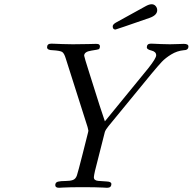

<svg xmlns="http://www.w3.org/2000/svg" viewBox="-20 -890 913 910"><path d="M203.1 -666Q203.1 -683.1 223.1 -683.1Q226.1 -683.1 239 -682.6Q252 -682.1 274.9 -681.2Q297.9 -680.2 325.2 -680.2Q364.3 -680.2 399.2 -681.2Q434.1 -682.1 435.1 -682.1Q441.9 -682.1 448.2 -680.2Q454.1 -676.3 453.6 -668.7Q453.1 -661.1 449.2 -657.2Q447.3 -655.3 413.1 -650.1Q378.9 -645 378.9 -626Q378.9 -621.1 403.6 -543.5Q428.2 -465.8 452.1 -390.1L477.1 -314.9Q490.2 -332 683.1 -566.9Q720.2 -613.8 720.2 -627.9Q720.2 -645 698 -650.4Q675.8 -655.8 675.8 -665Q675.8 -683.1 694.8 -683.1H696.8Q699.7 -683.1 710.9 -682.6Q722.2 -682.1 742.2 -681.2Q762.2 -680.2 785.2 -680.2Q803.2 -680.2 824.7 -681.2Q846.2 -682.1 851.1 -682.1Q873 -682.1 873 -669.9Q873 -651.9 850.1 -651.9Q819.3 -648.9 791.7 -632.1Q764.2 -615.2 747.1 -597.2Q730 -579.1 696.8 -539.1L494.1 -292Q481 -275.9 477.1 -265.1Q474.1 -255.4 430.2 -80.1Q425.3 -58.1 424.8 -49.8Q424.8 -34.7 445.3 -32.7Q465.8 -30.8 486.8 -29.8Q507.8 -28.8 507.8 -18.1Q507.8 0 487.8 0H486.8Q483.9 0 469 -1Q454.1 -2 428 -2.4Q401.9 -2.9 371.1 -2.9Q342.3 -2.9 316.7 -2.4Q291 -2 277.1 -1Q263.2 0 259.8 0Q241.7 0 241.9 -12.9Q242.2 -25.9 255.1 -29.1Q268.1 -32.2 290.5 -32.2Q313 -32.2 325.9 -37.1Q338.9 -42 344.5 -58.6Q350.1 -75.2 372.1 -162.1Q386.2 -217.3 395 -252.9Q398.9 -267.1 398.9 -271Q398.9 -273.9 395 -288.1L292 -611.8Q284.2 -638.7 273.7 -644.3Q263.2 -649.9 231 -651.9Q203.1 -651.9 203.1 -666ZM514.2 -765.1Q514.2 -773.9 528.6 -782.5Q543 -791 668.9 -859.9Q686 -869.6 698 -869.9Q710 -870.1 717.5 -861.6Q725.1 -853 725.1 -841.8Q725.1 -817.9 689 -805.2Q529.8 -750 527.3 -750Q514.2 -750 514.2 -765.1Z"/></svg>

Font: CMU Classical Serif
Style: Italic
Weight: 500
Italic angle: -14.04°
Version: Version 0.7.0